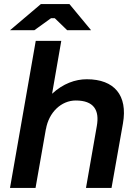

<svg xmlns="http://www.w3.org/2000/svg" viewBox="-20 -920 676 940"><path d="M29 0H154L205 -290V-288C219 -370 280 -428 351 -428C439 -428 468 -381 454 -303L401 0H526L582 -316C606 -453 540 -532 405 -532C349 -532 289 -511 235 -461L280 -720H155ZM426 -772 320 -900H180L29 -772H148L230 -831H248L309 -772Z"/></svg>

Font: Fixel Display 20240404 SemiBold
Style: Italic
Weight: 600
Italic angle: -10°
Designer: AlfaBravo + MacPaw
Foundry: Kyrylo Tkachov, Marchela Mozhyna, Serhii Makarenko, Maria Weinstein, Zakhar Kryvoshyya
Version: Version 1.211;Glyphs 3.2 (3225)